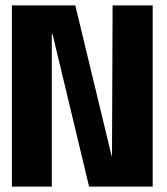

<svg xmlns="http://www.w3.org/2000/svg" viewBox="-20 -695 623 715"><path d="M24.4 0H172.9V-567.4H175.8L311.8 0H548.6V-675H399.3L397.1 -114.7H395.5L260.4 -675H24.4Z"/></svg>

Font: Anybody Thin Condensed
Style: Regular
Weight: 100
Width: 3
Version: Version 1.113;gftools[0.9.25]